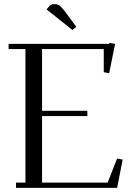

<svg xmlns="http://www.w3.org/2000/svg" viewBox="-20 -916 657 936"><path d="M22 -676.8V-702.1H512.2L513.2 -707L541 -702.1L512.2 -559.1L485.8 -564V-676.8H185.1V-376H405.8V-350.1H185.1V-25.9H504.9L550.8 -143.1L578.1 -138.2L550.8 0H58.1V-25.9H104V-676.8ZM207 -870.1 223.1 -889.2Q232.9 -896 245.1 -896Q259.8 -896 269.3 -889.4Q278.8 -882.8 293.9 -863.8L352.1 -785.2L333 -770Z"/></svg>

Font: Dehuti Alt
Style: Book
Weight: 400
Version: Version 1.2